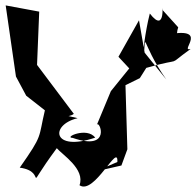

<svg xmlns="http://www.w3.org/2000/svg" viewBox="-20 -631 726 710"><path d="M515 -436 494 -556 418 -421 458 -378 390 -294 338 -169C347 -191 396 -70 249 -121C213 -122 302 -163 332 -122C174 -68 163 -169 267 -194C99 -235 214 -179 253 -210L117 -391L125 -588L1 -611L39 -348L77 -277L146 -223C121 -118 140 -135 53 -11C164 4 56 98 190 -83C210 -59 296 -6 274 54C329 92 418 -107 414 -32L333 3L429 -19L451 -79L444 -316L497 -342L521 -380C672 -423 586 -379 685 -450C640 -437 764 -538 587 -501C674 -444 620 -475 639 -530L582 -593C577 -634 596 -501 534 -581C530 -569 503 -444 509 -391C524 -534 494 -480 595 -337Z"/></svg>

Font: Asimov Silicon
Style: Regular
Weight: 400
Designer: Google
Version: Version 2.000980; 2014